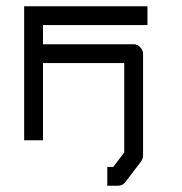

<svg xmlns="http://www.w3.org/2000/svg" viewBox="-20 -496 580 612"><path d="M117 -49H57V-476H450V-416H117V-355H406Q418.5 -355 427.2 -345.2Q436 -335.5 436 -325V0Q436 10 430 18L380 84Q371 96 356 96H322V66V36H341L376 -10V-295H117Z"/></svg>

Font: IBM 3270
Style: Regular
Weight: 400
Monospace: yes
Version: Version 2.3.1